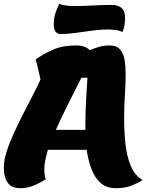

<svg xmlns="http://www.w3.org/2000/svg" viewBox="-26 -964 775 1010"><path d="M83 26Q34 26 14 -3.5Q-6 -33 -6 -82Q-6 -119 8.5 -165Q23 -211 46 -261.5Q69 -312 95 -363Q121 -414 145.5 -461Q170 -508 187 -546Q182 -571 175 -599Q168 -627 162 -652Q207 -683 256 -704Q305 -725 374 -725Q400 -725 418 -718Q436 -711 446 -700Q472 -711 497 -718Q522 -725 550 -725Q588 -725 606 -703.5Q624 -682 629.5 -648.5Q635 -615 635 -578Q635 -521 631 -463Q627 -405 627 -340Q627 -271 634 -206Q641 -141 662 -91Q683 -41 724 -17Q690 4 658.5 15Q627 26 584 26Q535 26 504 -1Q473 -28 455.5 -74Q438 -120 430 -176H226Q217 -145 212 -119.5Q207 -94 207 -74Q207 -42 215 -21Q178 2 146 14Q114 26 83 26ZM268 -281H423Q423 -337 424.5 -382Q426 -427 428.5 -468.5Q431 -510 434 -555H402Q368 -488 332 -416Q296 -344 268 -281ZM292 -785Q278 -785 267.5 -796Q257 -807 257 -838Q257 -869 265 -893.5Q273 -918 286 -944Q301 -937 325 -934.5Q349 -932 360 -932Q408 -932 458.5 -935Q509 -938 561 -938Q595 -938 613.5 -922Q632 -906 632 -867Q632 -850 629 -831.5Q626 -813 618 -795Q606 -803 581.5 -806Q557 -809 542 -809Q503 -809 459 -803Q415 -797 372.5 -791Q330 -785 292 -785Z"/></svg>

Font: Lemon
Style: Regular
Weight: 400
Designer: Eduardo Rodriguez Tunni
Foundry: Eduardo Rodriguez Tunni
Version: Version 1.003; ttfautohint (v1.8.4.7-5d5b);gftools[0.9.24]